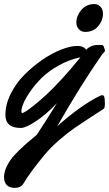

<svg xmlns="http://www.w3.org/2000/svg" viewBox="-24 -616 532 936"><path d="M487.8 -369.6Q487.8 -366.7 485.4 -363.5Q482.9 -360.4 479.7 -357.4Q476.6 -354.5 476.1 -354Q368.2 -199.2 255.4 -1Q371.6 -104 463.4 -148.9Q469.2 -151.9 474.6 -151.9Q482.4 -151.9 484.9 -141.8Q487.3 -131.8 487.3 -109.9Q487.3 -94.7 484.4 -88.9Q482.9 -85.9 462.4 -72.8Q441.9 -59.6 409.2 -38.6Q376.5 -17.6 339.8 7.8Q303.2 33.2 263.4 67.9Q223.6 102.5 195.3 136.2Q122.1 224.6 90.3 278.8Q78.6 299.8 47.9 299.8Q22.5 299.8 9 286.1Q-4.4 272.5 -4.4 247.6Q-4.4 221.2 10.5 191.9Q25.4 162.6 48.1 138.4Q70.8 114.3 92.8 94.5Q114.7 74.7 133.5 59.6Q152.3 44.4 155.3 41Q191.4 -13.2 253.4 -112.8Q200.7 -57.6 151.1 -24.9Q101.6 7.8 77.1 7.8Q2.4 7.8 2.4 -56.2Q2.4 -106.9 28.3 -158.7Q54.2 -210.4 94.7 -251.2Q135.3 -292 182.4 -324.5Q229.5 -356.9 274.9 -374.5Q320.3 -392.1 353 -392.1Q369.6 -392.1 380.9 -386.5Q392.1 -380.9 396 -373Q406.2 -384.8 420.7 -390.4Q435.1 -396 443.4 -396.5Q451.7 -397 470.2 -397Q476.1 -397 479 -393.8Q481.9 -390.6 484.4 -381.8Q486.8 -373 487.3 -372.1Q487.8 -371.1 487.8 -369.6ZM368.2 -336.9Q311.5 -324.7 261.7 -296.6Q211.9 -268.6 179.7 -236.6Q147.5 -204.6 124 -170.9Q100.6 -137.2 90.3 -112.1Q80.1 -86.9 80.1 -73.2Q80.1 -64.9 84.5 -64.9Q88.4 -64.9 102.8 -73.7Q117.2 -82.5 143.6 -103.8Q169.9 -125 202.1 -154.5Q234.4 -184.1 278.6 -232.2Q322.8 -280.3 368.2 -336.9ZM437 -596.2Q453.6 -596.2 465.8 -583.3Q478 -570.3 478 -550.3Q478 -516.1 454.6 -488.3Q431.2 -460.4 391.1 -460.4Q372.1 -460.4 360.1 -473.9Q348.1 -487.3 348.1 -506.3Q348.1 -538.1 372.1 -567.1Q396 -596.2 437 -596.2Z"/></svg>

Font: Yellowtail
Style: Regular
Weight: 400
Designer: Astigmatic (AOETI)
Foundry: Astigmatic (AOETI)
Version: Version 1.000